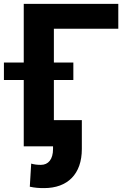

<svg xmlns="http://www.w3.org/2000/svg" viewBox="-58 -747 659 980"><path d="M545.8 -727.3H63.2V-427.9H-38V-338.8H63.2V0H212.7V13.5C212.7 66.1 188.9 94.5 150.6 94.5C131 94.5 115.8 92.3 101.2 88.1L94.1 206C120 211.6 141 213.1 166.9 213.1C287.6 213.1 359.7 141 359.7 13.5V-133.9H217V-338.8H316.4V-427.9H217V-600.5H545.8Z"/></svg>

Font: Margiela Sans
Style: Bold
Weight: 700
Designer: Stefan Endress, Andreas Faust
Version: Version 1.100;FEAKit 1.0